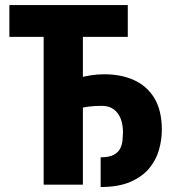

<svg xmlns="http://www.w3.org/2000/svg" viewBox="-20 -731 688 760"><path d="M241.2 -285.2V-407.7Q263.2 -415 288.1 -421.9Q313 -428.7 339.4 -432.9Q365.7 -437 392.6 -437Q460 -437 511.2 -413.6Q562.5 -390.1 591.6 -341.6Q620.6 -293 620.6 -216.8Q620.6 -178.2 609.4 -138.2Q598.1 -98.1 570.8 -64.9Q543.5 -31.7 496.3 -11.2Q449.2 9.3 378.4 9.3V-108.4Q413.1 -108.4 431.2 -118.7Q449.2 -128.9 456.5 -144.5Q463.9 -160.2 465.1 -177.2Q466.3 -194.3 466.8 -207Q466.8 -238.8 457.3 -262.2Q447.8 -285.6 429.4 -298.8Q411.1 -312 383.3 -312Q354 -312 331.5 -309.1Q309.1 -306.2 287.8 -300.3Q266.6 -294.4 241.2 -285.2ZM308.1 -710.9V0H152.8V-710.9ZM485.8 -710.9V-585H17.1V-710.9Z"/></svg>

Font: Roboto Condensed ExtraBold
Style: Regular
Weight: 800
Designer: Christian Robertson
Foundry: Google
Version: Version 3.008; 2023